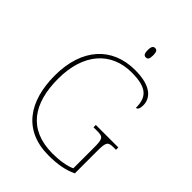

<svg xmlns="http://www.w3.org/2000/svg" viewBox="-257 -1025 1158 1158"><g transform="rotate(45 322.0 -446.5)"><path d="M370 -823C385 -823 393 -831 393 -863C393 -894 385 -903 370 -903C356 -903 347 -894 347 -863C347 -831 356 -823 370 -823ZM373 10C453 10 509 -1 562 -26V-214C562 -291 568 -302 618 -302H637V-322H445V-302H478C528 -302 534 -291 534 -214V-41C499 -24 439 -15 383 -15C175 -15 87 -150 87 -358C87 -573 199 -699 375 -699C507 -699 543 -654 543 -566C556 -566 564 -579 564 -608C564 -667 518 -724 379 -724C183 -724 59 -588 59 -358C59 -137 161 10 373 10Z"/></g></svg>

Font: Noto Serif Malayalam Thin
Style: Regular
Weight: 100
Designer: Indian type Foundry, Jelle Bosma, Monotype Design Team
Foundry: Monotype Imaging Inc.
Version: Version 2.104